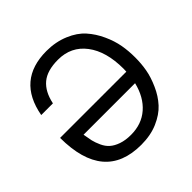

<svg xmlns="http://www.w3.org/2000/svg" viewBox="-194 -908 1099 1099"><g transform="rotate(-45 355.0 -359.0)"><path d="M669.9 -356Q669.9 -304.7 661.6 -258.8Q653.3 -211.9 629.4 -158.7Q606.4 -106.4 570.3 -66.9Q535.2 -28.3 475.6 -2.4Q417 22.9 340.8 22.9Q41 22.9 40 -334H576.2Q577.1 -344.7 577.1 -356.9Q577.1 -497.1 515.6 -578.1Q454.1 -659.2 348.1 -659.2Q260.3 -659.2 213.9 -620.6Q167 -581.5 150.9 -502.9H56.2Q99.6 -741.2 336.9 -741.2Q411.1 -741.2 473.6 -714.8Q533.7 -689.5 569.3 -649.4Q605 -609.4 628.9 -557.1Q652.8 -505.4 661.6 -455.1Q669.9 -408.7 669.9 -356ZM147.9 -252Q153.3 -218.8 158.2 -196.3Q163.6 -173.3 176.3 -145.5Q189 -117.7 209 -100.1Q229.5 -82 261.7 -70.8Q295.4 -59.1 339.8 -59.1Q426.3 -59.1 484.4 -109.9Q543 -161.1 564.9 -252Z"/></g></svg>

Font: Miedinger*
Style: Book
Weight: 400
Version: Version 001.000